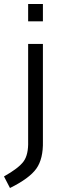

<svg xmlns="http://www.w3.org/2000/svg" viewBox="-68 -720 307 962"><path d="M147 -613V-700H73V-613ZM73 -13Q75 55 50 89Q25 123 -48 164L-18 222Q79 174 114 125Q149 76 147 -12V-500H73Z"/></svg>

Font: RazerF5
Style: Regular
Weight: 400
Foundry: Razer Inc.
Version: Version 2